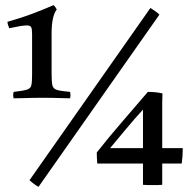

<svg xmlns="http://www.w3.org/2000/svg" viewBox="-20 -719 747 748"><path d="M33 -361Q69 -365 84 -369.5Q99 -374 102 -386.5Q105 -399 105 -426V-586Q105 -606 101.5 -613Q98 -620 84 -620Q66 -620 16 -609Q10 -622 9 -634Q65 -650 103.5 -664.5Q142 -679 189 -699Q197 -691 201 -682Q181 -656 181 -589V-434Q181 -401 184 -387Q187 -373 202.5 -368.5Q218 -364 253 -361Q256 -348 253 -336Q234 -336 212 -337Q190 -338 146 -338Q104 -338 80 -337Q56 -336 33 -336Q30 -348 33 -361ZM601 -662 130 9Q112 -1 95 -17L566 -688Q575 -682 584 -676Q593 -670 601 -662ZM574 2Q566 2 555.5 2Q545 2 537 1V-82H359Q358 -91 357.5 -104Q357 -117 357 -125Q406 -187 455 -243.5Q504 -300 556 -361Q588 -361 613 -355Q612 -332 612 -320Q612 -308 612 -299V-142H692Q692 -126 691 -111Q690 -96 688 -82H612V1Q603 2 593.5 2Q584 2 574 2ZM537 -142V-292Q503 -255 471.5 -217Q440 -179 409 -142Z"/></svg>

Font: Tiro Tamil
Style: Regular
Weight: 400
Designer: Tamil: Fernando Mello & Fiona Ross. Latin: John Hudson.
Foundry: Tiro Typeworks Ltd.
Version: Version 1.52